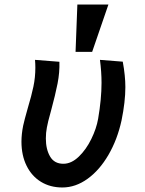

<svg xmlns="http://www.w3.org/2000/svg" viewBox="-20 -819 640 850"><path d="M75 -192Q75 -225 82.5 -262.5Q87.5 -286 103 -340.5Q119.5 -395.5 128 -436Q136.5 -476.5 136.5 -519.5Q136.5 -537 135 -554L243 -545.5Q244.5 -498.5 234.8 -449Q225 -399.5 206.5 -331Q190.5 -274 187.5 -254.5Q183 -231.5 183 -206Q183 -158 201.8 -126Q220.5 -94 260.5 -94Q296 -94 328.8 -125.5Q361.5 -157 384.2 -203.5Q407 -250 414.5 -293.5Q429.5 -381 429.5 -452.5Q429.5 -501 422.5 -554L523.5 -546Q535 -483.5 535 -433.5Q535 -368.5 518 -285.5Q499.5 -201 460.2 -133.5Q421 -66 367.8 -27.5Q314.5 11 256 11Q202.5 11 161.5 -14Q120.5 -39 97.8 -85Q75 -131 75 -192ZM460 -799 388 -589.5H314.5L322.5 -799Z"/></svg>

Font: JuliaMono BoldItalic
Style: Regular
Weight: 700
Italic angle: -9°
Monospace: yes
Designer: cormullion
Foundry: corm
Version: Version 0.049; ttfautohint (v1.8.4)